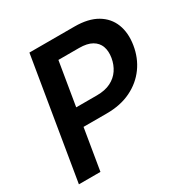

<svg xmlns="http://www.w3.org/2000/svg" viewBox="-166 -867 975 1006"><g transform="rotate(-30 321.0 -364.0)"><path d="M25.9 0 146.5 -727.5H419.4Q502 -727.5 554.2 -696.8Q606.4 -666 627.4 -612.1Q648.4 -558.1 637.2 -488.3Q626 -418 586.9 -364Q547.9 -310.1 484.9 -279.3Q421.9 -248.5 338.4 -248.5H153.8L171.9 -356.4H340.8Q390.1 -356.4 424.3 -373.5Q458.5 -390.6 478.5 -420.4Q498.5 -450.2 504.9 -488.3Q511.2 -526.9 500.7 -555.9Q490.2 -585 461.4 -601.6Q432.6 -618.2 383.8 -618.2H258.8L156.2 0Z"/></g></svg>

Font: Inter 17pt SemiBold
Style: Italic
Weight: 600
Italic angle: -9.3988°
Version: Version 4.001;git-66647c0bb